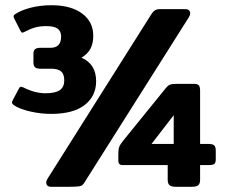

<svg xmlns="http://www.w3.org/2000/svg" viewBox="-20 -715 894 735"><path d="M32 -313Q26 -318 26 -323Q26 -326 29 -332L53 -377Q56 -383 61 -383Q64 -383 70 -380Q114 -358 154 -358Q192 -358 209 -370Q226 -382 226 -407Q226 -431 214 -441.5Q202 -452 176 -452H135Q120 -452 114 -457.5Q108 -463 108 -477V-508Q108 -521 114 -526.5Q120 -532 135 -532H173Q214 -532 214 -575Q214 -595 201 -605Q188 -615 157 -615Q133 -615 115 -610Q97 -605 76 -594Q68 -590 66 -590Q62 -590 59 -596L36 -641Q32 -649 32 -652Q32 -657 37 -660Q60 -676 97.5 -685.5Q135 -695 177 -695Q251 -695 294 -663.5Q337 -632 337 -578Q337 -549 326.5 -529Q316 -509 292 -494Q348 -470 348 -404Q348 -347 304 -313Q260 -279 176 -279Q135 -279 94.5 -288.5Q54 -298 32 -313ZM157 -16Q157 -23 162 -31L559 -660Q565 -670 572.5 -675Q580 -680 591 -680H690Q699 -680 703.5 -675.5Q708 -671 708 -664Q708 -657 703 -649L303 -16Q296 -4 285 -2Q274 0 248 0H175Q166 0 161.5 -4.5Q157 -9 157 -16ZM622 -27V-83H450Q433 -83 433 -99V-127Q433 -144 436.5 -153Q440 -162 452 -177L615 -378Q623 -388 631 -391Q639 -394 660 -394H721Q736 -394 741 -388.5Q746 -383 746 -367V-164H778Q794 -164 800 -158.5Q806 -153 806 -138V-106Q806 -92 800.5 -87.5Q795 -83 778 -83H746V-27Q746 -12 739 -6Q732 0 715 0H653Q636 0 629 -6Q622 -12 622 -27ZM645 -164V-274L560 -164Z"/></svg>

Font: Mitr Medium
Style: Regular
Weight: 500
Designer: Thanarat Vachiruckul
Foundry: Cadson Demak
Version: Version 1.003